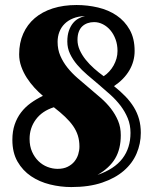

<svg xmlns="http://www.w3.org/2000/svg" viewBox="-20 -735 617 773"><path d="M267.1 18.1Q223.6 18.1 181.2 7.6Q138.7 -2.9 105 -25.6Q71.3 -48.3 50.5 -84.5Q29.8 -120.6 29.8 -171.9Q29.8 -206.5 39.1 -233.6Q48.3 -260.7 64.7 -282.2Q81.1 -303.7 103.8 -320.1Q126.5 -336.4 152.8 -349.1Q135.7 -363.3 118.9 -381.6Q102.1 -399.9 88.1 -421.4Q74.2 -442.9 65.7 -466.8Q57.1 -490.7 57.1 -516.1Q57.1 -562.5 73.5 -599.4Q89.8 -636.2 119.9 -661.9Q149.9 -687.5 192.6 -701.2Q235.4 -714.8 288.1 -714.8Q332.5 -714.8 374.8 -704.8Q417 -694.8 449.7 -672.6Q482.4 -650.4 502.2 -615.2Q522 -580.1 522 -529.8Q522 -488.3 501 -452.1Q480 -416 439 -388.2Q464.8 -367.7 484.9 -346.9Q504.9 -326.2 518.8 -303.5Q532.7 -280.8 539.8 -255.4Q546.9 -230 546.9 -200.2Q546.9 -156.7 530 -117.2Q513.2 -77.6 478.5 -47.6Q443.8 -17.6 391.4 0.2Q338.9 18.1 267.1 18.1ZM299.8 -145Q299.8 -168.9 293.5 -189.2Q287.1 -209.5 274.2 -228Q261.2 -246.6 241.9 -264.9Q222.7 -283.2 196.8 -303.2Q149.4 -288.1 124.3 -253.9Q99.1 -219.7 99.1 -175.8Q99.1 -146.5 109.1 -124Q119.1 -101.6 135 -86.2Q150.9 -70.8 171.1 -63Q191.4 -55.2 211.9 -55.2Q235.4 -55.2 252.2 -63.5Q269 -71.8 279.5 -84.7Q290 -97.7 294.9 -113.5Q299.8 -129.4 299.8 -145ZM292 -574.2Q292 -553.7 301 -533.4Q310.1 -513.2 325 -494.6Q339.8 -476.1 358.9 -459.2Q377.9 -442.4 397.5 -428.2Q409.7 -436 419.9 -447.3Q430.2 -458.5 437.5 -471.7Q444.8 -484.9 449 -499.5Q453.1 -514.2 453.1 -529.8Q453.1 -555.2 445.3 -576.4Q437.5 -597.7 424.6 -613Q411.6 -628.4 394.5 -637.2Q377.4 -646 358.9 -646Q344.7 -646 332.8 -641.8Q320.8 -637.7 311.5 -629.2Q302.2 -620.6 297.1 -606.9Q292 -593.3 292 -574.2ZM372.6 -30.8Q440.4 -54.2 472.9 -96.7Q505.4 -139.2 505.4 -200.2Q505.4 -231.9 494.4 -258.8Q483.4 -285.6 465.6 -309.1Q447.8 -332.5 424.8 -353.3Q401.9 -374 378.2 -394Q354.5 -414.1 331.5 -433.6Q308.6 -453.1 290.8 -474.1Q272.9 -495.1 262 -518.1Q251 -541 251 -567.9Q251 -592.8 257.3 -611.1Q263.7 -629.4 273.7 -641.6Q283.7 -653.8 296.4 -660.6Q309.1 -667.5 322.3 -670.4Q294.9 -669.4 274.4 -661.1Q253.9 -652.8 240 -638.9Q226.1 -625 219 -606.4Q211.9 -587.9 211.9 -566.4Q211.9 -535.6 222.9 -510.3Q233.9 -484.9 251.7 -462.6Q269.5 -440.4 292.5 -420.4Q315.4 -400.4 339.1 -380.6Q362.8 -360.8 385.7 -340.8Q408.7 -320.8 426.5 -297.9Q444.3 -274.9 455.3 -248.8Q466.3 -222.7 466.3 -190.9Q466.3 -135.3 443.8 -97.2Q421.4 -59.1 372.6 -30.8Z"/></svg>

Font: Fascinate Inline
Style: Regular
Weight: 900
Designer: Astigmatic (AOETI)
Foundry: Astigmatic (AOETI)
Version: Version 1.000